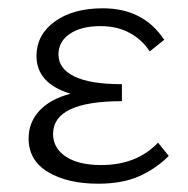

<svg xmlns="http://www.w3.org/2000/svg" viewBox="-20 -438 453 463"><path d="M387 -62Q356 -31 315.5 -13Q275 5 217 5Q143 5 96 -23Q49 -51 49 -104Q49 -143 75 -171Q101 -199 150 -212Q68 -237 68 -303Q68 -354 112 -386Q156 -418 228 -418Q326 -418 376 -342L341 -314Q323 -342 293 -358.5Q263 -375 222 -375Q176 -375 148.5 -356.5Q121 -338 121 -307Q121 -272 159.5 -253.5Q198 -235 274 -235V-194Q108 -194 108 -115Q108 -81 138.5 -60.5Q169 -40 224 -40Q310 -40 361 -94Z"/></svg>

Font: Ysabeau Semilight
Style: Regular
Weight: 300
Designer: Christian Thalmann (Catharsis Fonts)
Version: Version 0.003